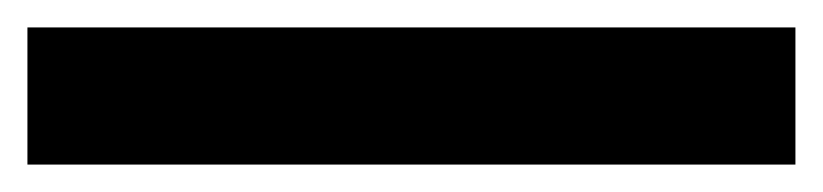

<svg xmlns="http://www.w3.org/2000/svg" viewBox="-25 -25 600 140"><path d="M-5 95V-5H555V95Z"/></svg>

Font: Source Serif 4 Black
Style: Regular
Weight: 900
Designer: Frank Grießhammer
Foundry: Adobe
Version: Version 4.005;hotconv 1.1.0;makeotfexe 2.6.0